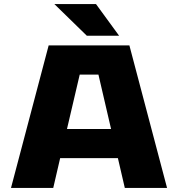

<svg xmlns="http://www.w3.org/2000/svg" viewBox="-20 -923 890 943"><path d="M565 -747.5H406.5L247 -903H451.5ZM593 0 559 -146.5H275.5L241.5 0H34L219 -700H615.5L800.5 0ZM371.5 -556.5 309 -289.5H525.5L463.5 -556.5Z"/></svg>

Font: League Mono Wide ExtraBold
Style: Regular
Weight: 800
Width: 8
Designer: Tyler Finck
Foundry: The League of Moveable Type / Tyler Finck
Version: Version 2.210